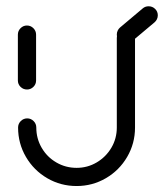

<svg xmlns="http://www.w3.org/2000/svg" viewBox="-20 -601 530 621"><path d="M67.4 -311.5Q55.2 -311.5 46.5 -320Q37.8 -328.5 37.8 -340.7V-488.9Q37.8 -501.1 46.5 -509.8Q55.2 -518.5 67 -518.5Q79.3 -518.5 88 -509.8Q96.7 -501.1 96.7 -488.9V-340.7Q96.7 -328.5 88 -320Q79.3 -311.5 67.4 -311.5ZM387.4 -507.8Q399.3 -507.8 408 -499.1Q416.7 -490.4 416.7 -478.1V-188.5Q416.7 -137 391.3 -93.5Q365.9 -50 322.4 -24.6Q278.9 0.7 227.8 0.7Q176.3 0.7 132.8 -24.6Q89.3 -50 63.9 -93.5Q38.5 -137 38.5 -188.5Q38.5 -200.7 47.2 -209.4Q55.9 -218.1 68.1 -218.1Q80 -218.1 88.7 -209.4Q97.4 -200.7 97.4 -188.5Q97.4 -153 114.8 -123Q132.2 -93 162.2 -75.6Q192.2 -58.1 227.8 -58.1Q263 -58.1 292.8 -75.7Q322.6 -93.3 340.2 -123.1Q357.8 -153 357.8 -188.5V-478.1Q357.8 -490.4 366.5 -499.1Q375.2 -507.8 387.4 -507.8ZM387.4 -460Q375.2 -460 366.5 -468.5Q357.8 -477 357.8 -489.3Q357.8 -495.9 360.6 -501.9Q363.3 -507.8 368.1 -511.9L441.5 -573.7Q449.6 -580.7 460.7 -580.7Q473 -580.7 481.7 -572.2Q490.4 -563.7 490.4 -551.5Q490.4 -544.8 487.6 -538.9Q484.8 -533 480 -528.9L406.3 -467Q398.1 -460 387.4 -460Z"/></svg>

Font: 26F Galaxy Sans Medium
Style: Regular
Weight: 500
Designer: C₂₉H₂₅N₃O₅
Version: Version 1.100